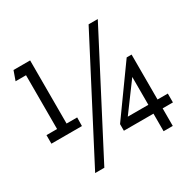

<svg xmlns="http://www.w3.org/2000/svg" viewBox="-158 -876 1058 1051"><g transform="rotate(-30 370.5 -350.5)"><path d="M529 -712 153 11H211L587 -712ZM592 -343V-167H462ZM650 -451H619L405 -153V-111H592V0H650V-111H715V-167H650ZM153 -701H48L27 -642H93V-302H26V-248H219L220 -302H153Z"/></g></svg>

Font: Mint Spirit
Style: Regular
Weight: 400
Designer: HARENDAL Hirwen
Foundry: Arkandis Digital Foundry.
Version: Version 1.004;FFEdit